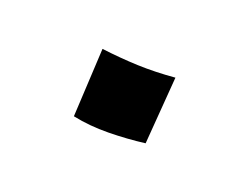

<svg xmlns="http://www.w3.org/2000/svg" viewBox="-48 -485 484 373"><g transform="rotate(-20 193.5 -298.5)"><path d="M201 -198Q170 -218 140 -242.5Q110 -267 88 -295L185 -399Q212 -370 238.5 -346Q265 -322 299 -298Z"/></g></svg>

Font: Marhey Light
Style: Regular
Weight: 400
Version: Version 1.000